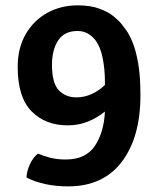

<svg xmlns="http://www.w3.org/2000/svg" viewBox="-20 -666 580 700"><path d="M263.5 -646.5Q310.5 -646.5 343 -634.2Q375.5 -622 395 -605.8Q414.5 -589.5 423.5 -578Q430.5 -569.5 441.8 -553.5Q453 -537.5 464.5 -508.8Q476 -480 484 -434Q492 -388 492 -319Q492 -165.5 424 -76Q356 13.5 228.5 13.5Q182.5 13.5 143.5 4.8Q104.5 -4 76.5 -19Q78 -43 89 -67.2Q100 -91.5 118.5 -106Q138 -97.5 163 -91Q188 -84.5 219.5 -84.5Q292.5 -84.5 325.8 -134Q359 -183.5 362.5 -259.5Q335.5 -237 301.2 -223Q267 -209 226.5 -209Q145.5 -209 95 -260.2Q44.5 -311.5 44.5 -422Q44.5 -491 73.8 -541.5Q103 -592 152.5 -619.2Q202 -646.5 263.5 -646.5ZM169.5 -429.5Q169.5 -363.5 194.2 -337.2Q219 -311 258.5 -311Q314 -311 362.5 -356V-370.5Q362.5 -413.5 354.2 -454.8Q346 -496 327 -520.5Q316.5 -534 300.5 -543.5Q284.5 -553 262 -553Q215 -553 192.2 -518.8Q169.5 -484.5 169.5 -429.5Z"/></svg>

Font: Signika Negative SemiBold
Style: Regular
Weight: 600
Designer: Anna Giedryś
Foundry: Anna Giedryś
Version: Version 2.000; ttfautohint (v1.8.3) -l 8 -r 50 -G 200 -x 9 -